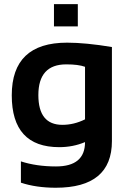

<svg xmlns="http://www.w3.org/2000/svg" viewBox="-20 -718 620 924"><path d="M389.2 -396.5Q357.4 -408.2 298.8 -408.2Q164.6 -408.2 164.6 -260.3Q164.6 -117.2 280.3 -117.2Q335.9 -117.2 389.2 -143.6ZM518.6 -39.1Q518.6 185.5 248.5 185.5Q153.8 185.5 80.6 161.1V58.6Q155.3 83 249.5 83Q389.2 83 389.2 -34.2Q331.5 -9.8 265.1 -9.8Q36.6 -9.8 36.6 -259.3Q36.6 -512.7 302.7 -512.7Q392.1 -512.7 518.6 -491.7ZM354.5 -698.2V-590.8H239.7V-698.2Z"/></svg>

Font: SansationBold
Style: Bold
Weight: 700
Designer: Bernd Montag
Version: Version 1.301